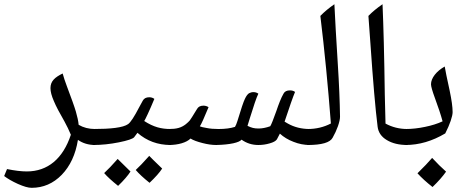

<svg xmlns="http://www.w3.org/2000/svg" viewBox="-54 -691 2228 915"><path d="M398.9 0C404.3 0 407.2 -2.9 407.2 -8.3V-67.9C407.2 -73.2 404.3 -76.2 398.9 -76.2C369.1 -76.2 343.3 -83 320.8 -96.2C319.3 -113.3 314.9 -134.3 307.6 -159.2C300.3 -184.1 285.6 -224.6 264.6 -280.3C256.3 -302.2 249.5 -322.8 244.6 -340.8C208 -322.8 186.5 -304.7 186.5 -271C186.5 -254.4 191.9 -233.9 202.6 -209.5C212.9 -184.6 230 -152.3 253.4 -111.8C264.6 -91.3 274.9 -70.3 283.7 -48.8C246.1 64.9 173.8 126 73.7 126C47.4 126 16.1 122.1 -20.5 114.7L-34.2 147.9C-18.1 160.2 3.4 172.9 31.2 185.5C59.1 197.8 80.6 204.1 96.7 204.1C151.9 204.1 199.7 183.6 240.2 142.1C280.3 100.6 306.2 45.4 317.4 -24.4C340.3 -8.3 367.7 0 398.9 0Z M657.2 -227.5C642.6 -227.5 632.3 -222.2 626.5 -211.4L608.9 -179.2C585.9 -134.8 568.4 -107.9 556.6 -99.6C532.7 -82.5 472.7 -76.2 390.1 -76.2C384.8 -76.2 381.8 -73.2 381.8 -67.9V-8.3C381.8 -2.9 384.8 0 390.1 0C430.2 0 471.2 -4.4 512.7 -12.7C554.2 -21 578.1 -29.3 585 -36.6L601.1 -58.1C645 -19.5 697.8 0 759.3 0C764.6 0 767.6 -2.9 767.6 -8.3V-67.9C767.6 -73.2 764.6 -76.2 759.3 -76.2C713.9 -76.2 678.2 -85.4 633.3 -114.3C635.3 -116.7 640.6 -127.4 649.9 -147C659.2 -166.5 669.4 -190.9 681.6 -219.7C674.3 -225.1 666.5 -227.5 657.2 -227.5ZM567.9 126.5C533.2 92.8 512.7 72.8 506.8 66.4C481.4 95.2 460 117.7 442.4 133.8C456.5 150.4 479 170.9 508.8 194.8C536.1 168.5 555.7 145.5 567.9 126.5ZM718.8 112.3C683.6 78.6 663.1 58.1 657.2 51.8C629.4 83 607.9 105.5 592.8 119.1C607.9 136.7 629.9 157.2 658.7 180.2C686.5 153.8 706.5 131.3 718.8 112.3Z M1421.9 0C1427.2 0 1430.2 -2.9 1430.2 -8.3V-67.9C1430.2 -73.2 1427.2 -76.2 1421.9 -76.2C1382.8 -76.2 1348.1 -85 1317.9 -102.1L1302.2 -111.3C1326.2 -183.6 1342.8 -231 1352.1 -252.9C1345.7 -257.8 1337.4 -260.3 1328.1 -260.3C1313 -260.3 1302.7 -255.4 1297.4 -245.1C1285.6 -225.1 1273.9 -194.3 1262.7 -161.1C1248.5 -121.6 1239.3 -97.7 1233.9 -89.4C1213.4 -82 1194.8 -78.6 1178.7 -78.6C1157.7 -78.6 1145.5 -81.5 1125.5 -91.3L1136.7 -127.9C1154.8 -186.5 1168 -225.6 1177.2 -244.6C1170.4 -249.5 1162.6 -252 1153.8 -252C1146 -252 1139.2 -250 1132.8 -246.6C1126.5 -242.7 1119.6 -233.9 1113.3 -220.2C1106.4 -206.5 1094.7 -171.4 1077.6 -114.7C1073.7 -102.1 1069.8 -92.8 1065.9 -86.4C1044.9 -79.6 1018.6 -76.2 987.3 -76.2C966.3 -76.2 947.3 -77.6 930.7 -81.1C914.1 -84 903.3 -86.4 898.4 -88.9C905.3 -99.1 918.9 -129.4 939.9 -180.2C932.6 -185.1 924.3 -187.5 915.5 -187.5C900.9 -187.5 890.6 -182.1 884.8 -171.4C865.7 -140.1 854.5 -122.1 850.6 -117.2C846.2 -111.8 839.8 -106 831.5 -99.1C809.6 -82 787.6 -76.2 750.5 -76.2C745.1 -76.2 742.2 -73.2 742.2 -67.9V-8.3C742.2 -2.9 745.1 0 750.5 0C795.4 0 835 -11.7 854 -30.8C867.2 -22.5 886.2 -15.6 911.1 -9.3C935.5 -2.9 957.5 0 976.6 0C1043 -1.5 1085.9 -11.7 1097.2 -25.4C1121.1 -8.3 1147.5 0 1177.2 0C1195.3 0 1213.4 -2.4 1231.4 -7.8C1249 -12.7 1260.3 -19 1265.6 -26.9L1279.8 -54.2C1297.4 -38.1 1318.8 -24.9 1344.7 -15.1C1370.1 -4.9 1396 0 1421.9 0Z M1412.1 0C1479.5 0 1519 -11.7 1531.2 -34.7C1541.5 -52.7 1549.8 -70.8 1556.6 -89.8C1563 -108.4 1566.4 -123.5 1566.4 -134.8C1565.4 -206.1 1562 -290.5 1555.7 -388.2C1548.3 -504.9 1543 -599.1 1539.6 -670.9C1514.2 -653.3 1491.7 -634.8 1472.7 -615.2C1492.7 -450.7 1509.3 -279.8 1522.9 -102.5C1489.3 -85 1452.6 -76.2 1412.1 -76.2C1406.2 -76.2 1403.3 -73.2 1403.3 -67.9V-8.3C1403.3 -2.9 1406.2 0 1412.1 0Z M1895.5 -67.9C1895.5 -73.2 1892.6 -76.2 1887.2 -76.2C1849.1 -76.2 1814.5 -85 1783.2 -102.1L1779.8 -239.7C1777.3 -425.8 1773.4 -569.3 1769 -670.9C1742.7 -652.8 1720.2 -634.3 1701.7 -615.2L1711.4 -481.9C1723.6 -303.7 1734.9 -172.4 1745.6 -86.9C1749 -60.1 1763.7 -38.6 1789.6 -23.4C1815.4 -7.8 1847.7 0 1887.2 0C1892.6 0 1895.5 -2.9 1895.5 -8.3Z M1878.4 0C1943.4 0 2006.3 -18.6 2067.9 -55.2C2089.8 -97.7 2103 -137.2 2103 -156.7C2103 -181.2 2098.1 -215.3 2088.9 -259.3C2076.2 -316.9 2068.4 -355 2065.4 -374C2025.9 -352.1 2000 -318.8 2000 -289.6C2000 -279.3 2006.3 -257.3 2019 -222.7C2034.7 -180.2 2046.9 -143.6 2055.2 -112.8C2031.2 -101.6 2003.4 -92.8 1971.7 -86.4C1939.9 -79.6 1908.7 -76.2 1878.4 -76.2C1873 -76.2 1870.1 -73.2 1870.1 -67.9V-8.3C1870.1 -2.9 1873 0 1878.4 0ZM2071.8 127C2050.8 108.4 2028.3 86.4 2005.4 61.5C1988.8 81.1 1965.3 105.5 1935.5 134.8C1954.6 155.8 1978.5 177.7 2007.3 200.2C2034.7 173.8 2056.2 149.4 2071.8 127Z"/></svg>

Font: Noto Naskh Arabic
Style: Regular
Weight: 400
Designer: Monotype Design Team
Foundry: Monotype Imaging Inc.
Version: Version 1.07